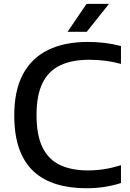

<svg xmlns="http://www.w3.org/2000/svg" viewBox="-20 -967 674 996"><path d="M428 9.5Q341.5 9.5 272.2 -11.8Q203 -33 154.2 -78Q105.5 -123 79.8 -195Q54 -267 54 -368.5Q54 -498 99.2 -582.2Q144.5 -666.5 229.8 -708Q315 -749.5 435.5 -749.5Q482.5 -749.5 524.5 -744.2Q566.5 -739 607.5 -728V-635.5Q568 -646.5 526.8 -651.8Q485.5 -657 442.5 -657Q353 -657 292.2 -628Q231.5 -599 200.5 -536Q169.5 -473 169.5 -370.5Q169.5 -264.5 201 -201.5Q232.5 -138.5 291.8 -110.8Q351 -83 435.5 -83Q480 -83 521.2 -89.5Q562.5 -96 607.5 -110V-17.5Q567.5 -4.5 522.2 2.5Q477 9.5 428 9.5ZM330.5 -802 429 -947H545.5L430 -802Z"/></svg>

Font: Encode Sans SC SemiExpanded Medium
Style: Regular
Weight: 500
Width: 6
Designer: Multiple Designers
Foundry: Impallari Type
Version: Version 3.002